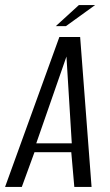

<svg xmlns="http://www.w3.org/2000/svg" viewBox="-43 -737 433 757"><path d="M-23 0 191 -591H273L318 0H250L238 -137H93L43 0ZM100 -172H240L219 -514ZM177 -634 268 -717H332L217 -634Z"/></svg>

Font: Alumni Sans
Style: Italic
Weight: 400
Italic angle: -8°
Version: Version 1.016